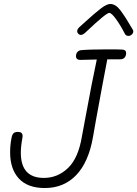

<svg xmlns="http://www.w3.org/2000/svg" viewBox="-20 -949 692 968"><path d="M616 -682Q616 -668 608.5 -659Q601 -650 586 -650H521Q499 -537 463 -339L449 -259Q427 -132 364.5 -66.5Q302 -1 206 -1Q119 -1 75 -49Q31 -97 31 -181Q31 -218 38 -253Q41 -270 48 -277Q55 -284 71 -284Q94 -284 94 -263Q94 -257 93 -254Q85 -211 85 -179Q85 -52 201 -52Q271 -52 323 -102Q375 -152 393 -261L409 -347Q445 -543 468 -649L384 -647Q374 -647 368.5 -652Q363 -657 363 -665Q363 -679 370.5 -687Q378 -695 388 -696Q429 -700 516 -700Q586 -700 597 -699Q616 -698 616 -682ZM610 -778Q586 -824 564 -854Q542 -884 531 -884Q515 -884 416 -790Q399 -773 388 -773Q380 -773 374.5 -779Q369 -785 369 -792Q369 -801 380 -812L411 -840Q457 -882 487.5 -905.5Q518 -929 536 -929Q563 -929 587.5 -896.5Q612 -864 648 -802Q652 -796 652 -791Q652 -782 644.5 -775Q637 -768 628 -768Q615 -768 610 -778Z"/></svg>

Font: Mali Light
Style: Italic
Weight: 300
Italic angle: -10°
Version: Version 1.000; ttfautohint (v1.6)